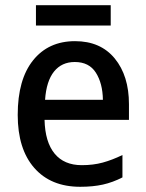

<svg xmlns="http://www.w3.org/2000/svg" viewBox="-20 -758 559 737"><path d="M268 -600Q366 -600 420.5 -533.5Q475 -467 475 -358V-298H151Q153 -213 189.5 -168.5Q226 -124 294 -124Q338 -124 374.5 -134Q411 -144 450 -163V-77Q413 -58 375 -49.5Q337 -41 288 -41Q175 -41 111.5 -113.5Q48 -186 48 -317Q48 -453 107 -526.5Q166 -600 268 -600ZM267 -520Q217 -520 187.5 -483.5Q158 -447 153 -375H375Q374 -438 348 -479Q322 -520 267 -520ZM405 -738V-660H118V-738Z"/></svg>

Font: Noto Sans Tamil UI SemiCondensed Medium
Style: Regular
Weight: 500
Width: 4
Designer: Jelle Bosma - Monotype Design Team
Foundry: Monotype Imaging Inc.
Version: Version 2.004; ttfautohint (v1.8.4.7-5d5b)